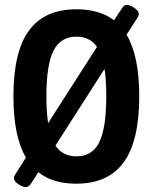

<svg xmlns="http://www.w3.org/2000/svg" viewBox="-20 -745 624 786"><path d="M85 21Q73 21 55 9Q37 -3 37 -16Q37 -23 43 -32L86 -100Q35 -187 35 -351Q35 -534 99 -620.5Q163 -707 292 -707Q388 -707 447 -662L477 -708Q483 -717 487.5 -721Q492 -725 500 -725Q507 -725 518.5 -719.5Q530 -714 539 -705.5Q548 -697 548 -688Q548 -680 542 -671L498 -603Q550 -516 550 -351Q550 -167 486 -80Q422 7 292 7Q196 7 137 -40L108 5Q98 21 85 21ZM170 -351Q170 -286 177 -241L377 -553Q348 -595 293 -595Q228 -595 199 -537.5Q170 -480 170 -351ZM293 -105Q358 -105 386.5 -163Q415 -221 415 -351Q415 -417 408 -463L207 -149Q236 -105 293 -105Z"/></svg>

Font: Asap Condensed SemiBold
Style: Regular
Weight: 600
Width: 3
Designer: Pablo Cosgaya
Foundry: Omnibus-Type
Version: Version 3.001; ttfautohint (v1.8.4.7-5d5b)